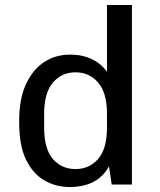

<svg xmlns="http://www.w3.org/2000/svg" viewBox="-20 -740 640 770"><path d="M259 10Q204 10 158 -16.5Q112 -43 84.5 -99.5Q57 -156 57 -247V-258Q57 -343 84 -402Q111 -461 157 -491Q203 -521 261 -521Q311 -521 349 -502.5Q387 -484 409 -452V-720H509V0H428L417 -73Q372 10 259 10ZM283 -62Q338 -62 373.5 -102.5Q409 -143 409 -228V-284Q409 -368 373.5 -409Q338 -450 283 -450Q227 -450 192 -408.5Q157 -367 157 -284V-229Q157 -143 192 -102.5Q227 -62 283 -62Z"/></svg>

Font: Chivo Mono
Style: Regular
Weight: 400
Monospace: yes
Designer: Hector Gatti
Foundry: Omnibus-Type
Version: Version 1.008; ttfautohint (v1.8.4.7-5d5b)